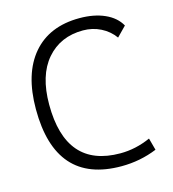

<svg xmlns="http://www.w3.org/2000/svg" viewBox="-107 -791 800 889"><g transform="rotate(-15 293.0 -346.5)"><path d="M366.7 9.8Q51.3 9.8 51.3 -347.7Q51.3 -517.1 130.6 -610.1Q210 -703.1 355 -703.1Q424.3 -703.1 475.3 -680.4Q526.4 -657.7 549.8 -615.7L504.9 -569.8Q479.5 -605 440.4 -624.5Q401.4 -644 356 -644Q247.1 -644 181.6 -568.1Q116.2 -492.2 116.2 -352.5Q116.2 -49.3 377 -49.3Q450.7 -49.3 522 -81.1L537.6 -23.4Q456.5 9.8 366.7 9.8Z"/></g></svg>

Font: Caskaydia Cove Light
Style: Regular
Weight: 300
Monospace: yes
Designer: Aaron Bell
Foundry: Saja Typeworks
Version: Version 4.300; ttfautohint (v1.8.3)